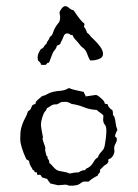

<svg xmlns="http://www.w3.org/2000/svg" viewBox="-20 -810 450 625"><path d="M325.2 -471.7Q332 -471.7 332 -465.8Q332 -463.9 336.4 -459Q340.8 -454.1 344.2 -452.6Q347.7 -451.2 347.7 -438.5V-435.5L351.6 -431.6Q355.5 -420.9 356.4 -409.7Q357.4 -398.4 362.3 -386.7Q360.4 -384.8 357.4 -377.4Q354.5 -370.1 354.5 -367.2Q354.5 -364.3 357.4 -363.3Q360.4 -362.3 360.4 -356Q360.4 -349.6 356 -342.3Q351.6 -335 351.6 -327.1L352.5 -318.4Q352.5 -310.5 347.2 -302.2Q341.8 -293.9 334 -292Q332 -290 332.5 -288.6Q333 -287.1 333 -284.2Q333 -281.2 330.1 -280.3V-279.3Q330.1 -277.3 324.7 -274.4Q319.3 -271.5 314.9 -266.6Q310.5 -261.7 305.7 -257.8V-253.9Q305.7 -248 302.2 -245.6Q298.8 -243.2 297.9 -238.3Q278.3 -228.5 268.6 -218.8H252.9Q249 -218.8 244.1 -214.8Q239.3 -210.9 234.9 -209Q230.5 -207 224.1 -206.5Q217.8 -206.1 212.9 -205.1L210.9 -207Q210.9 -205.1 208 -205.1L194.3 -209L168.9 -207L143.6 -212.9Q141.6 -216.8 138.7 -219.7Q135.7 -222.7 133.8 -227.5L117.2 -232.4Q115.2 -234.4 113.8 -237.8Q112.3 -241.2 108.9 -241.2Q105.5 -241.2 102.5 -240.2Q99.6 -243.2 100.6 -246.1Q101.6 -249 96.7 -249Q91.8 -249 91.8 -252.9Q91.8 -256.8 86.9 -255.9Q85.9 -259.8 84 -262.7Q75.2 -275.4 75.2 -284.2Q73.2 -288.1 70.3 -289.1Q67.4 -290 65.4 -292Q45.9 -335 45.9 -357.4Q45.9 -379.9 48.3 -390.1Q50.8 -400.4 54.2 -409.2Q57.6 -418 62.5 -426.8Q67.4 -435.5 71.3 -448.2Q79.1 -451.2 81.5 -459Q84 -466.8 87.4 -468.8Q90.8 -470.7 92.3 -470.7Q93.8 -470.7 95.2 -472.2Q96.7 -473.6 96.2 -475.1Q95.7 -476.6 97.2 -479Q98.6 -481.4 106 -487.8Q113.3 -494.1 115.7 -496.1Q118.2 -498 121.6 -498.5Q125 -499 128.9 -501Q132.8 -502.9 138.2 -505.9Q143.6 -508.8 153.8 -511.2Q164.1 -513.7 177.7 -514.6Q191.4 -515.6 204.1 -523.4Q215.8 -518.6 228.5 -516.1Q241.2 -513.7 252.9 -510.7Q253.9 -505.9 255.9 -503.4Q257.8 -501 258.8 -496.1L292 -501Q296.9 -501 309.6 -489.7Q322.3 -478.5 320.3 -473.6Q322.3 -471.7 325.2 -471.7ZM236.3 -249Q247.1 -256.8 256.8 -255.9Q258.8 -260.7 263.2 -262.2Q267.6 -263.7 273.9 -269Q280.3 -274.4 285.2 -283.7Q290 -293 298.8 -297.9Q300.8 -305.7 305.7 -311Q310.5 -316.4 314.9 -321.8Q319.3 -327.1 320.8 -335.4Q322.3 -343.8 324.2 -357.4Q326.2 -371.1 326.2 -384.8Q326.2 -398.4 321.8 -403.3Q317.4 -408.2 316.4 -414.1Q315.4 -419.9 315.9 -423.3Q316.4 -426.8 316.4 -431.6V-434.6Q310.5 -440.4 305.2 -443.8Q299.8 -447.3 294.9 -452.1Q272.5 -453.1 253.4 -460.9Q234.4 -468.8 212.9 -471.7Q202.1 -478.5 193.4 -478.5Q184.6 -478.5 181.6 -478Q178.7 -477.5 176.8 -476.6Q174.8 -475.6 172.9 -474.1Q170.9 -472.7 167.5 -471.2Q164.1 -469.7 160.6 -470.2Q157.2 -470.7 152.8 -469.2Q148.4 -467.8 143.1 -463.9Q137.7 -460 132.8 -458Q130.9 -451.2 126.5 -446.8Q122.1 -442.4 117.7 -428.2Q113.3 -414.1 113.3 -404.8Q113.3 -395.5 120.1 -361.3L118.2 -359.4Q120.1 -350.6 122.6 -344.2Q125 -337.9 126.5 -333Q127.9 -328.1 127.4 -325.7Q127 -323.2 127 -320.3L130.9 -304.7V-303.7L134.8 -299.8V-295.9Q134.8 -293.9 137.7 -290.5Q140.6 -287.1 140.6 -279.3Q146.5 -275.4 152.3 -268.1Q158.2 -260.7 164.6 -256.8Q170.9 -252.9 183.6 -251.5Q196.3 -250 207 -245.1Q222.7 -249 236.3 -249ZM175.8 -755.9 173.8 -768.6Q173.8 -773.4 180.2 -781.7Q186.5 -790 192.4 -790Q198.2 -790 204.6 -784.2Q210.9 -778.3 219.7 -776.4Q244.1 -739.3 253.9 -734.4L254.9 -730.5Q254.9 -726.6 252.9 -722.7Q257.8 -719.7 263.7 -703.1Q268.6 -700.2 271.5 -696.3Q275.4 -690.4 285.6 -681.2Q295.9 -671.9 305.7 -658.7Q315.4 -645.5 315.4 -634.3Q315.4 -623 302.7 -618.2Q290 -613.3 279.3 -613.3H273.4Q268.6 -621.1 265.6 -629.9Q262.7 -638.7 258.8 -645Q254.9 -651.4 249.5 -654.8Q244.1 -658.2 239.3 -665Q234.4 -671.9 227.1 -679.2Q219.7 -686.5 215.8 -696.3H213.9Q210 -695.3 207.5 -698.2Q205.1 -701.2 197.8 -701.2Q190.4 -701.2 186.5 -690.4Q182.6 -679.7 177.7 -671.9Q176.8 -666 172.9 -664.6Q168.9 -663.1 165 -661.1Q164.1 -654.3 158.7 -647.9Q153.3 -641.6 150.9 -635.7Q148.4 -629.9 144.5 -618.7Q140.6 -607.4 138.7 -605.5H134.8Q130.9 -600.6 129.9 -599.6Q128.9 -598.6 120.6 -598.6Q112.3 -598.6 112.8 -601.1Q113.3 -603.5 110.4 -606.9Q107.4 -610.4 105 -611.8Q102.5 -613.3 102.5 -624Q102.5 -634.8 113.3 -650.4L119.1 -653.3Q122.1 -656.2 124.5 -660.6Q127 -665 131.8 -668Q131.8 -672.9 135.3 -676.3Q138.7 -679.7 142.6 -690.4L146.5 -692.4Q151.4 -698.2 153.3 -705.6Q155.3 -712.9 160.6 -721.7Q166 -730.5 170.9 -735.8Q175.8 -741.2 175.8 -755.9Z"/></svg>

Font: Mountains of Christmas
Style: Regular
Weight: 400
Designer: Crystal Kluge
Foundry: Font Diner, Inc DBA Tart Workshop
Version: Version 1.002